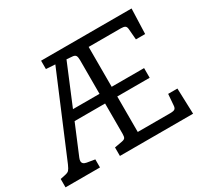

<svg xmlns="http://www.w3.org/2000/svg" viewBox="-158 -927 1204 1134"><g transform="rotate(-30 443.5 -360.0)"><path d="M438 -105V-312H230L146 -111Q141 -99 141 -90Q141 -69 169 -64L223 -55V0H-12V-57L21 -64Q41 -68 49 -76.5Q57 -85 68 -110L299 -659L237 -663V-720H854L848 -549H785L779 -621Q778 -638 769.5 -644Q761 -650 741 -650H521V-378H742V-312H521V-70H745Q765 -70 773.5 -76Q782 -82 783 -99L789 -175H852L858 0H359V-58L409 -67Q427 -70 432.5 -77.5Q438 -85 438 -105ZM438 -378V-609Q438 -630 432 -639Q426 -648 409 -649L371 -652L257 -378Z"/></g></svg>

Font: Enriqueta
Style: Regular
Weight: 400
Designer: Viviana Monsalve, Gustavo Ibarra
Foundry: 72Puntos
Version: Version 2.000